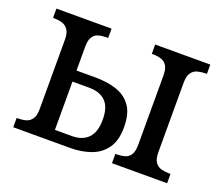

<svg xmlns="http://www.w3.org/2000/svg" viewBox="-94 -675 949 815"><g transform="rotate(20 380.0 -268.0)"><path d="M479 0V-42H484Q504 -42 520.5 -46.5Q537 -51 547 -66Q557 -81 557 -112V-424Q557 -455 547 -469.5Q537 -484 520.5 -489Q504 -494 484 -494H479V-536H728V-494H723Q704 -494 686.5 -489.5Q669 -485 658.5 -470Q648 -455 648 -424V-112Q648 -81 658.5 -66Q669 -51 686.5 -46.5Q704 -42 723 -42H728V0ZM33 0V-42H37Q58 -42 74.5 -46.5Q91 -51 101.5 -66Q112 -81 112 -112V-424Q112 -454 101.5 -469Q91 -484 74.5 -489Q58 -494 37 -494H33V-536H282V-494H275Q255 -494 238.5 -489.5Q222 -485 212.5 -470Q203 -455 203 -425V-318H289Q341 -318 383 -304.5Q425 -291 450 -257Q475 -223 475 -160Q475 -101 450.5 -66Q426 -31 384 -15.5Q342 0 289 0ZM203 -50H279Q327 -50 353 -77Q379 -104 379 -160Q379 -216 353 -242Q327 -268 279 -268H203Z"/></g></svg>

Font: Noto Serif SemiCondensed
Style: Regular
Weight: 400
Width: 4
Designer: Monotype Design Team
Foundry: Monotype Imaging Inc.
Version: Version 2.013